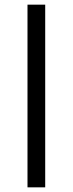

<svg xmlns="http://www.w3.org/2000/svg" viewBox="-20 -804 312 824"><path d="M98 -784H174V0H98Z"/></svg>

Font: Nebula Sans Book
Style: Regular
Weight: 400
Designer: Paul D. Hunt for Adobe (as Source Sans)
Foundry: Nebula Entertainment & Broadcasting LLC
Version: Version 1.010